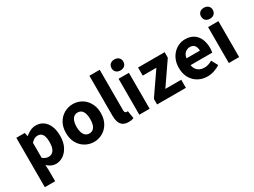

<svg xmlns="http://www.w3.org/2000/svg" viewBox="-63 -1610 3448 2610"><g transform="rotate(-30 1661.5 -305.0)"><path d="M76 211V-564H208L220 -508H223Q258 -538 299.5 -558Q341 -578 385 -578Q454 -578 503.5 -542.5Q553 -507 579.5 -443Q606 -379 606 -291Q606 -194 572 -126Q538 -58 483.5 -22Q429 14 368 14Q332 14 297.5 -2Q263 -18 233 -46L238 44V211ZM331 -120Q361 -120 386 -137.5Q411 -155 425 -192.5Q439 -230 439 -289Q439 -341 428.5 -375.5Q418 -410 396 -428Q374 -446 338 -446Q311 -446 287.5 -433Q264 -420 238 -393V-157Q262 -136 286 -128Q310 -120 331 -120Z M967 14Q896 14 833 -21Q770 -56 731.5 -122.5Q693 -189 693 -282Q693 -376 731.5 -442Q770 -508 833 -543Q896 -578 967 -578Q1020 -578 1069.5 -558.5Q1119 -539 1157 -500.5Q1195 -462 1217.5 -407.5Q1240 -353 1240 -282Q1240 -189 1201.5 -122.5Q1163 -56 1100.5 -21Q1038 14 967 14ZM967 -118Q1003 -118 1027 -138Q1051 -158 1062.5 -195.5Q1074 -233 1074 -282Q1074 -332 1062.5 -369Q1051 -406 1027 -426Q1003 -446 967 -446Q932 -446 908 -426Q884 -406 871.5 -369Q859 -332 859 -282Q859 -233 871.5 -195.5Q884 -158 908 -138Q932 -118 967 -118Z M1508 14Q1452 14 1419 -9Q1386 -32 1372 -74Q1358 -116 1358 -171V-798H1520V-165Q1520 -138 1530 -128Q1540 -118 1550 -118Q1555 -118 1559 -118.5Q1563 -119 1570 -120L1589 0Q1576 6 1556 10Q1536 14 1508 14Z M1681 0V-564H1843V0ZM1762 -649Q1720 -649 1695 -672.5Q1670 -696 1670 -736Q1670 -774 1695 -797.5Q1720 -821 1762 -821Q1803 -821 1828.5 -797.5Q1854 -774 1854 -736Q1854 -696 1828.5 -672.5Q1803 -649 1762 -649Z M1960 0V-87L2201 -437H1987V-564H2404V-478L2163 -127H2412V0Z M2749 14Q2668 14 2604 -21.5Q2540 -57 2502 -123Q2464 -189 2464 -282Q2464 -351 2486 -405.5Q2508 -460 2546 -499Q2584 -538 2631.5 -558Q2679 -578 2729 -578Q2809 -578 2862 -543Q2915 -508 2941.5 -447Q2968 -386 2968 -308Q2968 -285 2966 -265.5Q2964 -246 2961 -235H2621Q2628 -193 2649 -165.5Q2670 -138 2700.5 -124.5Q2731 -111 2770 -111Q2803 -111 2832.5 -120.5Q2862 -130 2893 -148L2947 -49Q2905 -20 2852.5 -3Q2800 14 2749 14ZM2619 -343H2830Q2830 -392 2807 -423Q2784 -454 2732 -454Q2706 -454 2682 -441.5Q2658 -429 2641.5 -405Q2625 -381 2619 -343Z M3086 0V-564H3248V0ZM3167 -649Q3125 -649 3100 -672.5Q3075 -696 3075 -736Q3075 -774 3100 -797.5Q3125 -821 3167 -821Q3208 -821 3233.5 -797.5Q3259 -774 3259 -736Q3259 -696 3233.5 -672.5Q3208 -649 3167 -649Z"/></g></svg>

Font: Noto Sans KR ExtraBold
Style: Regular
Weight: 800
Designer: Ryoko NISHIZUKA  (kana, bopomofo & ideographs); Paul D. Hunt (Latin, Greek & Cyrillic); Sandoll Communications , Soo-you
Foundry: Adobe
Version: Version 2.004-H2;hotconv 1.0.118;makeotfexe 2.5.65603